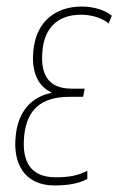

<svg xmlns="http://www.w3.org/2000/svg" viewBox="-20 -557 362 587"><path d="M147 10C192 10 223 3 247 -10V-35C220 -21 194 -15 150 -15C73 -15 46 -64 54 -142C62 -222 106 -261 193 -261H234L239 -286H199C123 -286 103 -335 110 -403C116 -470 155 -512 228 -512C261 -512 295 -501 312 -485L322 -509C300 -527 265 -537 230 -537C156 -537 91 -497 82 -402C75 -334 99 -291 137 -275V-273C77 -261 35 -217 28 -141C19 -58 54 10 147 10Z"/></svg>

Font: Noto Sans Condensed Thin
Style: Italic
Weight: 100
Width: 3
Italic angle: -12°
Designer: Monotype Design Team
Foundry: Monotype Imaging Inc.
Version: Version 2.013